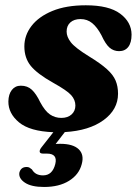

<svg xmlns="http://www.w3.org/2000/svg" viewBox="-20 -500 537 745"><path d="M218 -42.5Q243 -42.5 257.8 -56Q272.5 -69.5 272.5 -90.5Q272.5 -112.5 256.2 -130.8Q240 -149 186 -179Q124.5 -213.5 99.5 -244.2Q74.5 -275 74.5 -320Q74.5 -363 102.2 -399.2Q130 -435.5 183.2 -457.5Q236.5 -479.5 313 -479.5Q402.5 -479.5 446.2 -447Q490 -414.5 490.5 -366Q490.5 -334.5 477.8 -318Q465 -301.5 442 -301.5Q421 -301.5 405.2 -315Q389.5 -328.5 373.5 -363.5Q357 -394.5 337.8 -410.2Q318.5 -426 292.5 -426Q267.5 -426 253 -413Q238.5 -400 238.5 -377.5Q238.5 -357 255 -335.8Q271.5 -314.5 325 -281.5Q370 -254 394.5 -232Q419 -210 428.5 -187.5Q438 -165 438 -136.5Q438 -75 382 -34Q326 7 231.5 12.5L196 58.5Q204 58 213.5 58Q263.5 58 285.5 79.2Q307.5 100.5 297 137.5Q286.5 177.5 248 201.5Q209.5 225.5 151 225.5Q102 225.5 77 209Q52 192.5 55 170.5Q60.5 148.5 82 148Q89.5 147.5 94.5 150.5Q99.5 153.5 104 157.5Q117 180.5 147 180.5Q183.5 180.5 194.5 136.5Q204.5 96 162 96H147.5Q135 96 134 88.8Q133 81.5 141.5 71L187 13Q95.5 9.5 53.8 -25.2Q12 -60 12.5 -106.5Q13 -134.5 26 -151Q39 -167.5 61 -167.5Q86.5 -167.5 103.5 -151.8Q120.5 -136 136 -103.5Q154.5 -69 174 -55.8Q193.5 -42.5 218 -42.5Z"/></svg>

Font: Fraunces 9pt
Style: Bold Italic
Weight: 700
Italic angle: -16°
Version: Version 1.000;[b76b70a41]